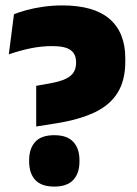

<svg xmlns="http://www.w3.org/2000/svg" viewBox="-20 -673 507 708"><path d="M113.5 -206.5V-356.5L164 -365.5Q202.5 -372.5 223.2 -382.8Q244 -393 252.2 -407.5Q260.5 -422 260.5 -440V-444Q260.5 -473.5 240.5 -488.2Q220.5 -503 172.5 -503Q132.5 -503 92.5 -494.8Q52.5 -486.5 12.5 -472.5L31.5 -620.5Q51 -628.5 78.8 -636Q106.5 -643.5 140 -648.2Q173.5 -653 210 -653Q326.5 -653 384.2 -603Q442 -553 442 -458V-446Q442 -376.5 413.5 -330.8Q385 -285 328.8 -258.5Q272.5 -232 189 -218.5ZM180 15Q132.5 15 110 -9.5Q87.5 -34 87.5 -77V-82.5Q87.5 -125.5 110 -150Q132.5 -174.5 180 -174.5Q227.5 -174.5 250.2 -150Q273 -125.5 273 -82.5V-77Q273 -34 250.2 -9.5Q227.5 15 180 15Z"/></svg>

Font: Anek Odia ExtraBold
Style: Regular
Weight: 800
Designer: Yesha Goshar & Mahesh Sahu (Odia), Yesha Goshar (Latin)
Foundry: Ek Type
Version: Version 1.003